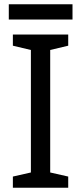

<svg xmlns="http://www.w3.org/2000/svg" viewBox="-20 -875 379 895"><path d="M318 -855H21V-784H318ZM298 0V-52L214 -71V-642L298 -662V-714H40V-662L124 -642V-71L40 -52V0Z"/></svg>

Font: Noto Sans Arabic UI
Style: Regular
Weight: 400
Designer: Monotype Design Team, Nadine Chahine and Nizar Qandah
Foundry: Monotype Imaging Inc.
Version: Version 2.010